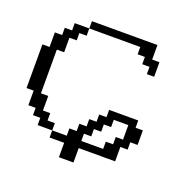

<svg xmlns="http://www.w3.org/2000/svg" viewBox="-88 -473 591 605"><g transform="rotate(20 207.5 -171.0)"><path d="M292.5 -23.9V-48.3H316.9V-72.8H341.3V-121.6H292.5V-97.2H268.1V-72.8H243.7V-48.3H219.2V-23.9ZM170.4 48.3V0H121.6V-23.9H170.4V-48.3H194.8V-72.8H219.2V-97.2H243.7V-121.6H268.1V-146H365.7V-121.6H390.1V-72.8H365.7V-48.3H341.3V0H219.2V48.3ZM72.8 -23.9V-48.3H48.3V-72.8H23.9V-121.6H0V-268.1H23.9V-316.9H48.3V-341.3H72.8V-365.7H121.6V-341.3H97.2V-316.9H72.8V-268.1H48.3V-121.6H72.8V-72.8H97.2V-48.3H121.6V-23.9ZM341.3 -292.5V-316.9H316.9V-341.3H292.5V-365.7H121.6V-390.1H341.3V-341.3H365.7V-292.5Z"/></g></svg>

Font: FS Mondwest Regular
Style: Regular
Weight: 400
Designer: NZWStudios2024
Foundry: https://fontstruct.com
Version: Version 1.0